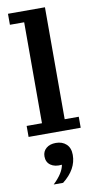

<svg xmlns="http://www.w3.org/2000/svg" viewBox="-104 -726 529 1049"><g transform="rotate(-10 160.0 -201.0)"><path d="M15.1 0V-61H100.1V-621.1H21V-682.1H226.1V-61H304.2V0ZM105 279.8Q160.6 227.1 168 181.2Q128.9 185.5 105.5 168.9Q82 152.3 82 120.1Q82 92.3 102.1 75.2Q122.1 58.1 155.8 58.1Q191.4 58.1 213.6 78.9Q235.8 99.6 235.8 138.2Q235.8 218.3 157.2 279.8Z"/></g></svg>

Font: Montagu Slab 144pt Medium
Style: Regular
Weight: 500
Designer: Florian Karsten
Foundry: Florian Karsten
Version: Version 1.000